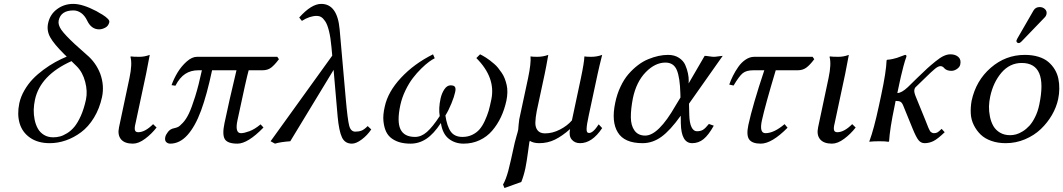

<svg xmlns="http://www.w3.org/2000/svg" viewBox="-20 -718 5405 976"><path d="M319.3 -430.2 307.1 -441.9Q253.9 -494.6 235.4 -528.3Q216.3 -562.5 224.6 -600.1Q234.4 -645.5 270.5 -671.9Q306.2 -698.2 352.5 -698.2Q399.9 -698.2 470.7 -661.1L485.4 -652.3L500 -644Q510.3 -637.7 515.1 -633.8Q520 -629.9 526.1 -624.3Q532.2 -618.7 534.4 -614Q536.6 -609.4 535.6 -605Q531.2 -585.9 515.1 -577.4Q499 -568.8 483.9 -568.8Q444.3 -568.8 423.3 -612.8Q411.1 -638.7 392.6 -651.9Q374 -665 353.5 -665Q289.1 -665 278.3 -613.8Q273.9 -591.8 292.2 -565.9Q310.5 -540 360.8 -493.2L420.4 -439.9Q467.3 -400.9 489.7 -342.8Q511.2 -283.2 498.5 -224.1Q485.8 -165.5 457.5 -119.4Q429.2 -73.2 392.1 -45.7Q355 -18.1 314.5 -4.2Q273.9 9.8 232.9 9.8Q172.9 9.8 133.1 -17.8Q93.3 -45.4 79.8 -91.1Q66.4 -136.7 78.1 -192.9Q85.4 -226.6 104 -258.8Q122.6 -291 146.7 -316.2Q170.9 -341.3 201.4 -363.8Q231.9 -386.2 260.7 -402.1Q289.6 -418 319.3 -430.2ZM343.3 -407.2Q184.6 -335.9 157.7 -210.9Q152.3 -185.5 151.4 -160.2Q150.9 -134.3 156.2 -108.9Q161.6 -83.5 172.6 -64Q183.6 -44.4 203.6 -32.2Q223.6 -20 250.5 -20Q267.6 -20 284.2 -24.2Q300.8 -28.3 321 -40.8Q341.3 -53.2 358.2 -73.5Q375 -93.8 391.1 -129.4Q406.7 -164.6 417 -211.9Q425.8 -253.4 413.1 -301.8Q400.4 -350.6 370.1 -380.9Z M638.2 -321.8Q653.3 -393.1 643.1 -429.2L645.5 -431.2Q657.2 -429.2 689 -429.2Q714.4 -429.2 741.2 -439Q729.5 -375 722.7 -342.8L668.9 -90.8Q663.1 -68.4 665.8 -57.1Q668.5 -45.9 682.6 -45.9Q717.3 -45.9 758.3 -86.9L775.9 -69.8Q750.5 -37.1 717.5 -12.5Q684.6 12.2 655.3 12.2Q613.8 12.2 595.2 -9.8Q576.7 -32.2 585 -70.8Z M1389.6 -429.2 1397.9 -417Q1376 -387.7 1358.4 -374.3Q1340.8 -360.8 1314.5 -360.8H1244.1Q1233.4 -324.7 1187 -106Q1173.3 -41 1205.1 -41Q1220.7 -41 1247.8 -51Q1274.9 -61 1304.7 -85.9L1319.3 -69.8Q1239.7 12.2 1187 12.2Q1136.7 12.2 1122.8 -10.7Q1108.9 -33.7 1121.1 -91.8Q1143.1 -197.8 1182.1 -360.8H1058.1Q1031.7 -236.3 1002 -155.8Q972.2 -75.2 932.9 -31.5Q893.6 12.2 845.2 12.2Q833.5 12.2 825 4.2Q816.4 -3.9 820.3 -22Q822.8 -33.2 834.2 -47.9Q845.7 -62.5 863.8 -65.9Q876 -68.4 884.8 -72.5Q893.6 -76.7 909.9 -94.2Q926.3 -111.8 940.2 -140.9Q954.1 -169.9 971.9 -226.6Q989.7 -283.2 1006.3 -360.8H988.3Q950.2 -360.8 921.9 -342.5Q893.6 -324.2 871.6 -282.2L852.1 -285.2Q863.3 -317.4 882.6 -349.4Q901.9 -381.3 929 -405.3Q956.1 -429.2 981 -429.2Z M1867.2 -60.1Q1847.2 -30.3 1818.8 -9Q1790.5 12.2 1769 12.2Q1733.4 12.2 1718.3 -19.8Q1703.1 -51.8 1696.3 -126L1675.8 -362.8L1455.6 0Q1403.8 3.9 1377.9 12.2L1355.5 0L1668.9 -435.1L1665 -478Q1660.6 -527.8 1652.3 -560.5Q1644 -593.8 1633.3 -609.6Q1622.6 -625.5 1612.5 -631.3Q1602.5 -637.2 1590.8 -637.2Q1554.2 -637.2 1514.6 -611.8L1501 -628.9Q1563 -698.2 1612.8 -698.2Q1694.8 -698.2 1706.5 -568.8L1737.8 -213.9Q1747.1 -108.9 1755.1 -78.9Q1763.2 -48.8 1786.1 -48.8Q1804.2 -48.8 1817.6 -54Q1831.1 -59.1 1849.1 -77.1Z M2554.2 -206.1Q2544.4 -161.1 2526.4 -122.8Q2508.3 -84.5 2481.9 -53.7Q2455.6 -22.9 2418.2 -5.4Q2380.9 12.2 2336.4 12.2Q2293 12.2 2261.2 -12.7Q2229.5 -37.6 2221.2 -92.8Q2184.6 -37.1 2147.5 -12.5Q2110.4 12.2 2066.9 12.2Q2038.6 12.2 2015.6 6.3Q1992.7 0.5 1973.1 -12.9Q1953.6 -26.4 1943.1 -48.1Q1932.6 -69.8 1929.2 -101.8Q1925.8 -133.8 1936 -176.8Q1952.1 -251.5 2018.6 -322.8Q2085 -394 2181.2 -441.9L2189.9 -421.9Q2177.7 -416 2160.9 -403.8Q2144 -391.6 2121.6 -369.6Q2099.1 -347.7 2078.9 -321.3Q2058.6 -294.9 2041 -258.5Q2023.4 -222.2 2015.1 -184.1Q1997.1 -100.6 2015.6 -61.3Q2034.2 -22 2089.8 -22Q2121.6 -22 2150.4 -47.4Q2179.2 -72.8 2215.3 -127.9Q2208.5 -166.5 2219.7 -217.8Q2225.6 -244.1 2239 -264.2Q2252.4 -284.2 2270.5 -284.2Q2289.1 -284.2 2293.5 -274.7Q2297.9 -265.1 2293 -247.1Q2289.1 -227.5 2274.7 -192.1Q2260.3 -156.7 2244.1 -130.9Q2252.4 -75.2 2271.7 -48.6Q2291 -22 2331.1 -22Q2358.4 -22 2380.6 -32.7Q2402.8 -43.5 2417.5 -60.3Q2432.1 -77.1 2444.3 -103.5Q2456.5 -129.9 2463.9 -154.3Q2470.7 -178.7 2477.5 -211.9Q2501 -323.2 2401.4 -422.9L2420.4 -441.9L2433.6 -435.1Q2439.9 -431.6 2450.4 -425Q2460.9 -418.5 2470.2 -411.1L2491.2 -394Q2502.9 -384.3 2512 -372.8Q2521 -361.3 2530.3 -347.9Q2539.6 -334.5 2545.7 -318.6Q2551.8 -302.7 2555.7 -285.4Q2559.6 -268.1 2559.1 -247.8Q2558.6 -227.5 2554.2 -206.1Z M3018.1 -342.8 2972.7 -130.9Q2967.3 -105 2964.8 -90.1Q2962.4 -75.2 2961.9 -63.2Q2961.4 -51.3 2964.6 -46.6Q2967.8 -42 2974.6 -42Q2995.1 -42 3023.4 -85.9L3041 -66.9Q2990.2 9.8 2928.7 9.8Q2901.4 9.8 2886 -9Q2870.6 -27.8 2877.9 -62Q2837.9 -26.4 2801 -8.3Q2764.2 9.8 2720.7 9.8Q2691.9 9.8 2673.3 -2Q2673.3 -1.5 2672.9 -0.7Q2672.4 0 2671.9 1.7Q2671.4 3.4 2670.9 4.9Q2669.9 9.8 2663.6 57.4Q2657.2 105 2650.9 136.2Q2642.6 175.3 2629.9 207L2544.4 237.8L2537.1 220.2Q2551.3 195.8 2563.5 151.4Q2574.7 108.9 2596.7 6.8Q2599.6 -6.8 2606 -27.8Q2612.3 -48.3 2614.3 -59.1Q2615.2 -64 2616.2 -83Q2617.7 -101.6 2619.6 -111.8L2664.6 -321.8Q2680.2 -397 2676.8 -431.2Q2688.5 -429.2 2710.9 -429.2Q2740.2 -429.2 2767.1 -439Q2755.9 -375 2749 -342.8L2708.5 -153.8Q2702.1 -120.6 2701.4 -95.5Q2700.7 -70.3 2712.9 -55.2Q2725.1 -40 2750.5 -40Q2788.6 -40 2826.2 -59.3Q2863.8 -78.6 2887.2 -106L2933.1 -321.8Q2949.7 -400.9 2950.7 -431.2Q2962.4 -429.2 2985.4 -429.2Q3014.2 -429.2 3041 -439Q3025.4 -377 3018.1 -342.8Z M3482.4 -190.9 3483.9 -132.8Q3484.9 -93.3 3495.1 -72Q3505.4 -50.8 3522.5 -50.8Q3541.5 -50.8 3553.7 -58.3Q3565.9 -65.9 3583.5 -87.9L3608.4 -79.1Q3582 -31.7 3556.6 -11Q3531.2 9.8 3498.5 9.8Q3442.9 9.8 3440.9 -90.8L3440.4 -129.9Q3387.2 -55.2 3342.3 -22.7Q3297.4 9.8 3246.6 9.8Q3153.8 9.8 3120.6 -44.9Q3086.9 -99.1 3107.4 -195.8Q3116.7 -240.7 3134.3 -277.3Q3151.9 -314.9 3174.3 -340.8Q3196.8 -366.7 3222.2 -386.2Q3247.6 -405.8 3274.9 -417Q3302.2 -428.2 3327.1 -433.6Q3352.1 -439 3376 -439Q3408.7 -439 3431.4 -424.1Q3454.1 -409.2 3463.4 -387.7Q3472.7 -366.2 3477.1 -345Q3481.4 -323.7 3481 -308.6L3480.5 -293.9L3562 -434.1Q3569.8 -434.1 3585.4 -431.6Q3601.1 -429.2 3608.9 -429.2Q3616.7 -429.2 3632.1 -431.6Q3647.5 -434.1 3653.8 -434.1ZM3439 -222.2 3438.5 -243.2Q3436.5 -322.8 3420.7 -361.3Q3404.8 -399.9 3362.8 -399.9Q3310.1 -399.9 3262.5 -351.1Q3214.8 -302.2 3197.3 -219.2Q3186.5 -164.1 3186.8 -121.8Q3187 -79.6 3205.6 -54.2Q3224.1 -28.8 3259.8 -28.8Q3327.1 -28.8 3414.1 -181.2Z M3814 -429.2H4110.8L4119.1 -417Q4097.7 -388.2 4079.3 -374.5Q4061 -360.8 4035.2 -360.8H3923.3Q3869.6 -181.6 3853 -106Q3838.9 -41 3871.1 -41Q3914.1 -41 3968.3 -86.9L3983.4 -68.8Q3903.3 12.2 3847.2 12.2Q3804.2 12.2 3788.6 -8.8Q3772.9 -29.8 3784.2 -83Q3806.2 -184.1 3865.2 -360.8H3809.6Q3773.9 -360.8 3755.6 -345.9Q3737.3 -331.1 3709 -283.2L3687 -288.1Q3694.8 -310.5 3706.1 -333Q3717.3 -355.5 3733.2 -378.2Q3749 -400.9 3770.3 -415Q3791.5 -429.2 3814 -429.2Z M4191.9 -321.8Q4207 -393.1 4196.8 -429.2L4199.2 -431.2Q4210.9 -429.2 4242.7 -429.2Q4268.1 -429.2 4294.9 -439Q4283.2 -375 4276.4 -342.8L4222.7 -90.8Q4216.8 -68.4 4219.5 -57.1Q4222.2 -45.9 4236.3 -45.9Q4271 -45.9 4312 -86.9L4329.6 -69.8Q4304.2 -37.1 4271.2 -12.5Q4238.3 12.2 4209 12.2Q4167.5 12.2 4148.9 -9.8Q4130.4 -32.2 4138.7 -70.8Z M4587.4 -429.2Q4580.6 -411.6 4572.5 -381.1Q4564.5 -350.6 4559.6 -329.1L4554.7 -307.1L4541.5 -245.1Q4563 -245.1 4594.7 -274.9L4642.6 -321.8L4693.4 -370.1Q4710 -385.3 4734.9 -405.5Q4759.8 -425.8 4777.6 -433.8Q4795.4 -441.9 4811.5 -441.9Q4836.4 -441.9 4851.6 -428.5Q4866.7 -415 4861.3 -390.1Q4858.9 -377.4 4845 -367.7Q4831.1 -357.9 4816.4 -357.9Q4792.5 -357.9 4780.3 -371.1Q4772 -381.8 4760.3 -381.8Q4749.5 -381.8 4732.9 -368.4Q4716.3 -355 4677.7 -316.9L4633.3 -273.9Q4629.9 -270.5 4627.9 -261.2Q4625.5 -249 4636.7 -223.1L4684.1 -106.9Q4688 -98.1 4692.4 -85.9L4699.2 -68.8Q4701.7 -63.5 4705.1 -56.6Q4708.5 -49.8 4711.4 -47.4Q4714.4 -44.9 4718.5 -43Q4722.7 -41 4728 -41Q4738.3 -41 4745.6 -45.2Q4752.9 -49.3 4766.6 -63L4782.2 -45.9Q4745.6 -10.7 4724.1 -0.5Q4702.6 9.8 4680.2 9.8Q4662.1 9.8 4649.9 -4.6Q4637.7 -19 4619.6 -63L4571.8 -180.2Q4565.9 -195.3 4558.1 -200.2Q4550.3 -205.1 4532.7 -205.1L4527.8 -180.2Q4503.4 -64.5 4499.5 0L4496.6 2.9Q4483.4 0 4449.2 0Q4433.6 0 4421.4 0.7Q4409.2 1.5 4404.3 2L4399.9 2.9L4399.4 0Q4422.4 -61.5 4447.8 -180.2L4459.5 -234.9Q4484.9 -353.5 4486.8 -411.1L4489.3 -414.1Q4503.9 -415 4517.8 -418.2Q4531.7 -421.4 4539.3 -423.8Q4546.9 -426.3 4561.3 -431.9Q4575.7 -437.5 4580.6 -439Q4589.4 -439 4587.4 -429.2Z M5265.1 -682.1Q5280.8 -682.1 5291.7 -671.9Q5302.7 -661.6 5299.8 -647Q5297.9 -636.7 5290 -628.9L5172.4 -506.8Q5164.6 -499 5158.7 -499Q5152.8 -499 5149.4 -502.9Q5146 -506.8 5147 -512.2Q5147 -513.7 5151.4 -522L5233.9 -665Q5244.1 -682.1 5265.1 -682.1ZM4918.9 -205.1Q4940.9 -308.1 5016.4 -373.5Q5091.8 -439 5189.5 -439Q5227.5 -439 5258.1 -429.7Q5288.6 -420.4 5308.3 -403.8Q5328.1 -387.2 5341.3 -365.5Q5354.5 -343.8 5359.9 -318.4Q5365.2 -293 5364.7 -266.6Q5364.7 -241.2 5358.9 -213.9Q5350.1 -172.9 5327.6 -133.8Q5304.7 -94.2 5271 -62Q5237.3 -29.8 5190.7 -10Q5144 9.8 5092.3 9.8Q5051.8 9.8 5018.8 -2Q4985.8 -13.7 4964.8 -34.2Q4943.8 -54.7 4930.2 -82Q4916.5 -109.4 4914.8 -140.6Q4913.1 -171.9 4918.9 -205.1ZM5173.8 -397.9Q5113.3 -397.9 5070.8 -348.6Q5029.3 -299.8 5013.7 -228Q5008.3 -203.1 5007.3 -177.7Q5006.8 -151.9 5012.2 -125.2Q5017.6 -98.6 5029.3 -77.9Q5041 -57.1 5063 -43.9Q5085 -30.8 5114.7 -30.8Q5129.4 -30.8 5145 -34.9Q5160.6 -39.1 5178.7 -50.3Q5196.8 -61.5 5212.4 -78.4Q5228 -95.2 5241.7 -123Q5255.9 -150.9 5263.2 -187Q5307.1 -397.9 5173.8 -397.9Z"/></svg>

Font: Linux Biolinum G
Style: Italic
Weight: 400
Italic angle: -12°
Designer: Philipp H. Poll
Foundry: Philipp H. Poll
Version: Version 0.5.1